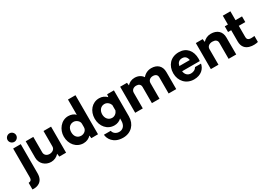

<svg xmlns="http://www.w3.org/2000/svg" viewBox="23 -1842 4481 3193"><g transform="rotate(-30 2264.0 -245.0)"><path d="M149 -586C193 -586 231 -623 231 -668C231 -713 193 -750 149 -750C104 -750 66 -713 66 -668C66 -623 104 -586 149 -586ZM14 250C100 259 222 227 222 60V-500H76V50C76 109 50 120 14 123Z M804 -500H659V-203C659 -151 613 -118 557 -118C504 -118 463 -151 463 -203V-500H317V-185C317 -72 404 10 515 10C575 10 628 -16 666 -59L674 0H804Z M1136 -510C1000 -510 904 -383 904 -250C904 -104 1000 10 1136 10C1196 10 1245 -13 1282 -53L1288 1L1417 0V-750H1273V-456C1245 -490 1192 -510 1136 -510ZM1165 -118C1095 -118 1048 -168 1048 -250C1048 -332 1095 -383 1165 -383C1214 -383 1273 -340 1273 -286V-219C1273 -153 1214 -118 1165 -118Z M2011 -500H1881L1874 -448C1838 -487 1789 -510 1730 -510C1593 -510 1498 -396 1498 -250C1498 -104 1593 10 1730 10C1785 10 1831 -10 1866 -44V-2C1866 88 1820 135 1761 142C1693 150 1637 109 1629 56H1498C1501 125 1562 260 1754 260C1908 260 2011 150 2011 -2ZM1759 -118C1688 -118 1642 -176 1642 -250C1642 -324 1688 -383 1759 -383C1807 -383 1848 -350 1866 -303V-197C1848 -150 1807 -118 1759 -118Z M2732 -510C2664 -510 2606 -480 2567 -432C2535 -481 2480 -510 2411 -510C2353 -510 2304 -486 2269 -447L2262 -500H2131V0H2277V-300C2277 -352 2318 -383 2370 -383C2419 -383 2452 -359 2452 -310V0H2598V-300C2598 -352 2638 -383 2690 -383C2740 -383 2773 -359 2773 -310V0H2919V-328C2919 -444 2845 -510 2732 -510Z M3494 -251C3494 -409 3405 -511 3260 -511C3100 -511 3007 -398 3007 -250C3007 -101 3111 10 3259 10C3396 10 3471 -69 3488 -161H3372C3348 -115 3300 -102 3263 -102C3203 -102 3160 -142 3152 -208H3491C3493 -223 3494 -237 3494 -251ZM3258 -397C3316 -397 3346 -364 3356 -306H3155C3167 -361 3198 -397 3258 -397Z M3875 -510C3814 -510 3761 -484 3723 -442L3715 -500H3584V0H3730V-300C3730 -352 3775 -383 3832 -383C3887 -383 3925 -359 3925 -308V0H4071V-326C4071 -444 3992 -510 3875 -510Z M4487 0V-115C4438 -111 4346 -92 4346 -174V-391H4471V-500H4346V-670H4200V-500H4140V-391H4200V-175C4200 37 4426 18 4487 0Z"/></g></svg>

Font: Oakes Bold
Style: Regular
Weight: 700
Designer: Samuel Oakes
Foundry: Samuel Oakes
Version: Version 1.003;PS 001.003;hotconv 1.0.88;makeotf.lib2.5.64775